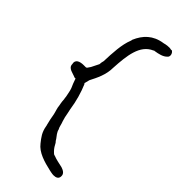

<svg xmlns="http://www.w3.org/2000/svg" viewBox="-259 -730 907 907"><g transform="rotate(45 194.0 -277.0)"><path d="M9 -304C9 -277 43 -276 61 -267H68C71 -259 74 -250 77 -242L86 -221C91 -208 94 -188 97 -174C97 -169 98 -164 99 -160C99 -155 100 -150 100 -146C101 -139 102 -131 104 -122C105 -106 112 -90 115 -75C118 -57 122 -36 127 -18C127 -16 128 -14 129 -12V-10C135 26 150 44 168 67C194 101 242 115 291 126L301 128C307 129 312 130 317 130C334 130 346 124 347 109C349 89 332 81 317 76C296 71 276 68 256 60C249 60 243 51 239 48C230 39 222 26 216 14C212 10 208 5 205 -1C198 -10 184 -27 182 -40C175 -51 174 -67 168 -81L162 -102C158 -120 157 -131 153 -146C146 -195 133 -239 116 -279L113 -281C115 -290 118 -299 120 -308C137 -341 158 -381 158 -430C163 -514 171 -594 235 -621L237 -623H240C265 -627 287 -632 301 -646C314 -655 308 -677 295 -683C294 -683 292 -683 291 -682C287 -683 283 -684 279 -684C270 -684 260 -683 251 -681C249 -680 246 -679 243 -679C183 -670 149 -635 128 -586C128 -583 127 -580 126 -577C109 -535 106 -476 104 -419C102 -413 100 -402 100 -395C96 -386 91 -378 87 -369L81 -357C77 -352 73 -346 70 -341L65 -339H51C26 -339 2 -331 9 -304Z"/></g></svg>

Font: Scribbler
Style: Regular
Weight: 400
Designer: Mew Too
Foundry: Cannot Into Space Fonts
Version: Version 1.001